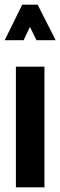

<svg xmlns="http://www.w3.org/2000/svg" viewBox="-42 -801 258 821"><path d="M-22 -629 53 -781H119L196 -629H114L86 -686L59 -629ZM26 0V-516H148V0Z"/></svg>

Font: Stick No Bills ExtraBold
Style: Regular
Weight: 800
Version: Version 2.000